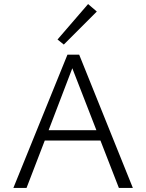

<svg xmlns="http://www.w3.org/2000/svg" viewBox="-20 -928 722 948"><path d="M295 -708 264 -733 415 -908 458 -871ZM476 -234H201L111 0H46L313 -658H371L636 0H567ZM456 -285 337 -591 220 -285Z"/></svg>

Font: Isabella Sans
Style: Regular
Weight: 400
Designer: Original fonts by Christian Thalmann (Catharsis Fonts), Modifications by Cristiano Sobral
Version: Version 0.002;July 12, 2020;FontCreator 13.0.0.2655 64-bit; 